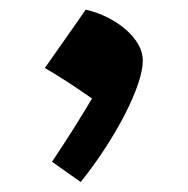

<svg xmlns="http://www.w3.org/2000/svg" viewBox="-20 -223 384 393"><path d="M155.5 -203.2Q133.1 -171.1 112.9 -142.3Q92.8 -113.5 71.8 -83.8Q96.8 -69.2 119.1 -54.7Q141.5 -40.1 168.4 -21.4Q150.3 8.8 130.6 40.3Q110.8 71.7 86.5 108.1L145.2 149.6Q172.3 115.7 195.4 80.1Q218.5 44.5 235.8 10.9Q253 -22.8 262.6 -51.1Q272.3 -79.5 272.3 -98.9Q272.3 -115.7 263.2 -131.9Q254 -148.1 237.8 -162.2Q221.7 -176.4 200.6 -187Q179.5 -197.7 155.5 -203.2Z"/></svg>

Font: Pinar-VF-FD
Style: Regular
Weight: 300
Designer: Amin Abedi
Version: Version 3.0